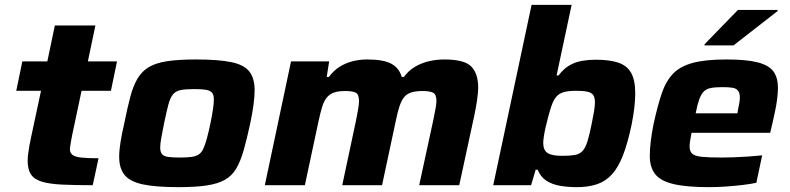

<svg xmlns="http://www.w3.org/2000/svg" viewBox="-20 -763 3255 791"><path d="M362 0Q287 0 235.5 -2.5Q184 -5 152.5 -14.5Q121 -24 107.5 -44.5Q94 -65 94 -100Q94 -113 96 -129.5Q98 -146 101.5 -165Q105 -184 109 -202L149 -389H47L72 -510H175L206 -658H373L342 -510H462L437 -389H316L277 -205Q275 -195 273 -183.5Q271 -172 269.5 -162.5Q268 -153 268 -148Q268 -134 278 -125.5Q288 -117 313.5 -114Q339 -111 386 -111Z M716 8Q621 8 568 -3.5Q515 -15 493 -42.5Q471 -70 471 -117Q471 -143 476.5 -177.5Q482 -212 492 -255Q505 -320 517 -365Q529 -410 547 -440Q565 -470 594 -487Q623 -504 669.5 -511Q716 -518 786 -518Q880 -518 933 -507Q986 -496 1007.5 -468Q1029 -440 1029 -392Q1029 -366 1024.5 -332Q1020 -298 1011 -255Q997 -190 984 -144.5Q971 -99 953.5 -69Q936 -39 907 -22.5Q878 -6 832 1Q786 8 716 8ZM721 -114Q750 -114 768.5 -116.5Q787 -119 798.5 -126.5Q810 -134 817.5 -150Q825 -166 832 -191.5Q839 -217 847 -255Q854 -290 857.5 -313.5Q861 -337 861 -354Q861 -372 853.5 -381Q846 -390 828.5 -393Q811 -396 781 -396Q745 -396 724.5 -392Q704 -388 692.5 -374Q681 -360 673.5 -331.5Q666 -303 656 -255Q649 -219 644.5 -195Q640 -171 640 -155Q640 -137 647.5 -128Q655 -119 673 -116.5Q691 -114 721 -114Z M1071 0 1179 -510H1336L1326 -446H1335Q1354 -472 1378.5 -487.5Q1403 -503 1432 -510.5Q1461 -518 1492 -518Q1561 -518 1593 -500Q1625 -482 1635 -446H1644Q1663 -472 1689 -487.5Q1715 -503 1746 -510.5Q1777 -518 1811 -518Q1893 -518 1921.5 -489Q1950 -460 1950 -402Q1950 -382 1945.5 -351Q1941 -320 1934 -287L1872 0H1707L1765 -268Q1770 -292 1774 -313.5Q1778 -335 1778 -347Q1778 -374 1764.5 -381Q1751 -388 1721 -388Q1691 -388 1672.5 -381.5Q1654 -375 1643.5 -361Q1633 -347 1625.5 -324Q1618 -301 1611 -267L1554 0H1390L1447 -268Q1452 -292 1455.5 -313.5Q1459 -335 1459 -347Q1459 -374 1446 -381Q1433 -388 1402 -388Q1372 -388 1354 -381Q1336 -374 1325 -359.5Q1314 -345 1307 -322Q1300 -299 1293 -267L1236 0Z M2356 8Q2320 8 2287.5 2.5Q2255 -3 2231 -18.5Q2207 -34 2195 -64H2187L2168 0H2012L2170 -743H2335L2273 -452H2281Q2303 -481 2327.5 -494.5Q2352 -508 2379 -512.5Q2406 -517 2434 -517Q2491 -517 2527 -505Q2563 -493 2580 -463Q2597 -433 2597 -379Q2597 -353 2593.5 -321Q2590 -289 2582 -249Q2566 -173 2546.5 -123Q2527 -73 2501 -44.5Q2475 -16 2439.5 -4Q2404 8 2356 8ZM2296 -121Q2328 -121 2348 -124.5Q2368 -128 2380 -141Q2392 -154 2400.5 -181.5Q2409 -209 2418 -255Q2424 -284 2427.5 -305.5Q2431 -327 2431 -341Q2431 -362 2423.5 -372Q2416 -382 2398.5 -385.5Q2381 -389 2352 -389Q2328 -389 2311 -385.5Q2294 -382 2283 -374.5Q2272 -367 2263 -352Q2257 -342 2251 -324Q2245 -306 2239 -283.5Q2233 -261 2228 -239.5Q2223 -218 2220.5 -200.5Q2218 -183 2218 -175Q2218 -144 2236 -132.5Q2254 -121 2296 -121Z M2900 8Q2807 8 2753.5 -5Q2700 -18 2678.5 -46.5Q2657 -75 2657 -120Q2657 -148 2661 -181.5Q2665 -215 2673 -254Q2689 -327 2706 -377.5Q2723 -428 2752.5 -459Q2782 -490 2834.5 -504Q2887 -518 2972 -518Q3056 -518 3102 -506Q3148 -494 3166.5 -468.5Q3185 -443 3185 -401Q3185 -383 3182 -358Q3179 -333 3173.5 -306.5Q3168 -280 3162 -254L3153 -216H2829Q2826 -200 2823.5 -185Q2821 -170 2821 -160Q2821 -140 2831.5 -130Q2842 -120 2871 -117Q2900 -114 2954 -114Q2975 -114 3003 -115Q3031 -116 3061.5 -118Q3092 -120 3120 -123L3096 -10Q3073 -5 3040 -1Q3007 3 2970.5 5.5Q2934 8 2900 8ZM2846 -296H3018L3020 -309Q3024 -327 3026 -339.5Q3028 -352 3028 -362Q3028 -380 3020.5 -389.5Q3013 -399 2997.5 -401.5Q2982 -404 2957 -404Q2927 -404 2908.5 -400.5Q2890 -397 2879 -385.5Q2868 -374 2860.5 -353Q2853 -332 2846 -296ZM2882 -576 2883 -581 3020 -722H3184L3183 -717L3002 -576Z"/></svg>

Font: Saira SemiExpanded
Style: Bold Italic
Weight: 700
Width: 6
Italic angle: -12°
Designer: Hector Gatti with collaboration of the Omnibus-Type team
Foundry: Omnibus-Type
Version: Version 1.101